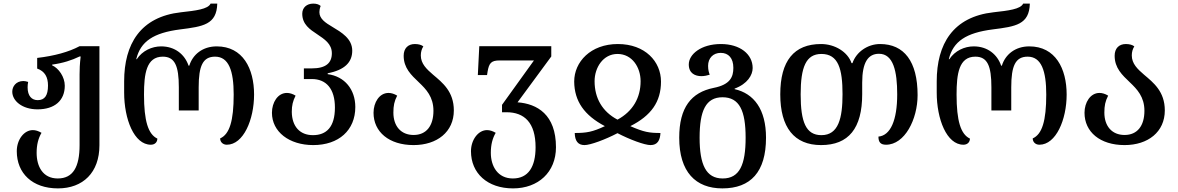

<svg xmlns="http://www.w3.org/2000/svg" viewBox="-20 -792 6528 1064"><path d="M301 252C440 252 531 164 531 13V-536H421C361 -504 281 -482 186 -471V-412C229 -397 246 -364 246 -318C246 -263 228 -237 189 -237C156 -237 133 -260 133 -308C133 -318 134 -328 136 -338C127 -341 117 -343 110 -343C68 -343 48 -312 48 -284C48 -233 103 -186 188 -186C283 -186 339 -235 339 -317C339 -366 305 -414 269 -430V-434C328 -442 378 -458 421 -479H427C422 -436 421 -407 421 -381V12C421 133 385 197 300 197C217 197 183 130 183 55C183 10 192 -25 210 -56C193 -66 177 -71 162 -71C113 -71 73 -18 73 46C73 168 159 252 301 252Z M816 10C839 10 852 -5 852 -24C801 -48 778 -122 778 -268C778 -383 791 -478 882 -478C949 -478 971 -427 971 -308V-180H1081V-308C1081 -427 1104 -478 1172 -478C1248 -478 1275 -399 1275 -268C1275 -122 1252 -48 1200 -25C1200 -5 1215 10 1237 10C1329 10 1388 -129 1388 -268C1388 -412 1326 -535 1181 -535C1103 -535 1048 -490 1029 -428H1025C1004 -490 950 -535 873 -535C822 -535 769 -511 738 -464H735C759 -563 831 -610 978 -629C1106 -645 1181 -656 1184 -772H1147C1133 -741 1064 -733 983 -724C758 -699 668 -548 668 -341V-279C668 -132 723 10 816 10Z M1716 12C1857 12 1949 -70 1949 -199C1949 -296 1890 -369 1796 -381V-386C1890 -404 1932 -447 1932 -511C1932 -578 1872 -613 1822 -643C1783 -666 1750 -688 1750 -725C1750 -735 1752 -746 1757 -759C1748 -767 1735 -772 1716 -772C1680 -772 1655 -750 1655 -716C1655 -657 1697 -629 1738 -602C1778 -575 1819 -549 1819 -497C1819 -443 1786 -413 1708 -413H1664V-354H1708C1788 -354 1836 -300 1836 -196C1836 -88 1789 -43 1714 -43C1642 -43 1598 -91 1597 -172C1597 -208 1603 -232 1618 -262C1602 -272 1585 -277 1570 -277C1519 -277 1487 -224 1487 -167C1487 -62 1582 12 1716 12Z M2272 12C2402 12 2495 -61 2495 -180C2495 -285 2432 -334 2380 -378C2344 -409 2312 -439 2312 -485C2312 -504 2317 -521 2326 -535C2316 -543 2300 -548 2279 -548C2241 -548 2217 -524 2217 -483C2217 -415 2259 -376 2301 -336C2342 -297 2382 -255 2382 -178C2382 -95 2343 -44 2272 -44C2202 -44 2160 -93 2160 -168C2160 -206 2165 -231 2181 -262C2165 -272 2148 -277 2133 -277C2082 -277 2050 -224 2050 -167C2050 -61 2136 12 2272 12Z M2823 252C2963 252 3061 162 3061 24C3061 -157 2957 -217 2848 -225L3035 -479V-536H2636L2628 -376H2679L2682 -395C2690 -441 2701 -457 2748 -457H2939L2762 -211V-170H2787C2886 -170 2948 -112 2948 24C2948 132 2908 197 2822 197C2738 197 2700 129 2700 55C2700 10 2709 -25 2727 -56C2710 -66 2694 -71 2679 -71C2630 -71 2590 -17 2590 46C2590 168 2681 252 2823 252Z M3219 12C3252 12 3335 -19 3402 -54C3469 -19 3552 12 3585 12C3624 12 3638 -15 3640 -55C3578 -55 3548 -60 3473 -93C3588 -151 3643 -227 3643 -340C3643 -451 3555 -548 3404 -548C3253 -548 3162 -449 3162 -340C3163 -231 3218 -153 3332 -93C3264 -61 3231 -55 3165 -55C3166 -11 3183 12 3219 12ZM3402 -129C3318 -173 3275 -248 3275 -342C3275 -417 3322 -493 3402 -493C3483 -493 3530 -419 3530 -342C3530 -250 3487 -175 3402 -129Z M3983 252C4140 252 4225 161 4225 -29C4225 -186 4158 -274 4051 -298V-301C4122 -327 4151 -376 4151 -415C4151 -492 4081 -548 3975 -548C3865 -548 3797 -491 3797 -435C3797 -385 3833 -370 3867 -370C3883 -370 3901 -374 3913 -378C3909 -389 3904 -403 3904 -427C3904 -470 3932 -499 3974 -499C4017 -499 4044 -470 4044 -416C4044 -366 4027 -323 3935 -305C3811 -280 3744 -197 3744 -29C3744 161 3835 252 3983 252ZM3985 197C3892 197 3857 120 3857 -29C3857 -178 3891 -253 3984 -253C4078 -253 4112 -178 4112 -29C4112 120 4079 197 3985 197Z M4530 12C4683 12 4758 -81 4758 -270V-334C4758 -447 4791 -494 4851 -494C4931 -494 4952 -396 4952 -269C4952 -126 4915 -41 4848 -35C4848 -6 4858 10 4890 10C4994 10 5065 -131 5065 -265C5065 -452 4990 -548 4857 -548C4788 -548 4725 -504 4704 -442H4699C4678 -504 4607 -548 4530 -548C4380 -548 4304 -455 4304 -269C4304 -86 4381 12 4530 12ZM4532 -43C4446 -43 4417 -116 4417 -269C4417 -419 4446 -493 4532 -493C4626 -493 4649 -410 4649 -270C4649 -138 4627 -43 4532 -43Z M5319 10C5342 10 5355 -5 5355 -24C5304 -48 5281 -122 5281 -268C5281 -383 5294 -478 5385 -478C5452 -478 5474 -427 5474 -308V-180H5584V-308C5584 -427 5607 -478 5675 -478C5751 -478 5778 -399 5778 -268C5778 -122 5755 -48 5703 -25C5703 -5 5718 10 5740 10C5832 10 5891 -129 5891 -268C5891 -412 5829 -535 5684 -535C5606 -535 5551 -490 5532 -428H5528C5507 -490 5453 -535 5376 -535C5325 -535 5272 -511 5241 -464H5238C5262 -563 5334 -610 5481 -629C5609 -645 5684 -656 5687 -772H5650C5636 -741 5567 -733 5486 -724C5261 -699 5171 -548 5171 -341V-279C5171 -132 5226 10 5319 10Z M6212 12C6342 12 6435 -61 6435 -180C6435 -285 6372 -334 6320 -378C6284 -409 6252 -439 6252 -485C6252 -504 6257 -521 6266 -535C6256 -543 6240 -548 6219 -548C6181 -548 6157 -524 6157 -483C6157 -415 6199 -376 6241 -336C6282 -297 6322 -255 6322 -178C6322 -95 6283 -44 6212 -44C6142 -44 6100 -93 6100 -168C6100 -206 6105 -231 6121 -262C6105 -272 6088 -277 6073 -277C6022 -277 5990 -224 5990 -167C5990 -61 6076 12 6212 12Z"/></svg>

Font: Noto Serif Georgian Medium
Style: Regular
Weight: 500
Designer: Monotype Design Team, Akaki Razmadze
Foundry: Google LLC
Version: Version 2.003